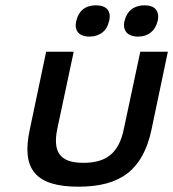

<svg xmlns="http://www.w3.org/2000/svg" viewBox="-20 -695 653 724"><path d="M92 -205C60 -56 115 9 276 9C436 9 519 -56 551 -205L613 -500H509L447 -209C429 -120 383 -81 295 -81C207 -81 178 -120 196 -209L258 -500H154ZM267 -615C260 -580 277 -557 317 -557C357 -557 384 -580 391 -615L392 -617C400 -653 382 -675 342 -675C301 -675 276 -653 268 -617ZM449 -615C442 -580 460 -557 501 -557C540 -557 566 -580 574 -615L575 -617C582 -653 565 -675 525 -675C485 -675 458 -653 450 -617Z"/></svg>

Font: LT Wave Text Medium Italic
Style: Regular
Weight: 500
Designer: Daniel Lyons
Version: Version 2.5 (Glyphs App)